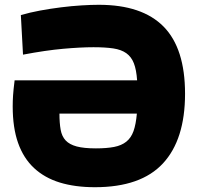

<svg xmlns="http://www.w3.org/2000/svg" viewBox="-20 -771 830 801"><path d="M33 -327Q33 -350 34.5 -373Q36 -396 41 -436H552Q549 -480 538.5 -507Q528 -534 507 -549Q486 -564 452.5 -569Q419 -574 370 -574Q317 -574 244 -567.5Q171 -561 76 -543L67 -708Q104 -719 147.5 -727Q191 -735 235 -740.5Q279 -746 320 -748.5Q361 -751 392 -751Q573 -751 662.5 -660Q752 -569 752 -380Q752 -189 660 -89.5Q568 10 376 10Q293 10 229.5 -9.5Q166 -29 122 -70Q78 -111 55.5 -174.5Q33 -238 33 -327ZM380 -152Q425 -152 456 -158Q487 -164 507 -180Q527 -196 537 -224Q547 -252 551 -297H228Q228 -258 233 -230Q238 -202 254 -185Q270 -168 300 -160Q330 -152 380 -152Z"/></svg>

Font: Encode Sans Wide
Style: ExtraBold
Weight: 800
Designer: Pablo Impallari, Andres Torresi
Foundry: Pablo Impallari, Andres Torresi
Version: Version 1.000; ttfautohint (v1.00) -l 8 -r 50 -G 200 -x 14 -